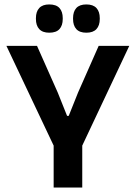

<svg xmlns="http://www.w3.org/2000/svg" viewBox="-20 -846 612 866"><path d="M228.5 -175.5 9 -639H147L240.5 -428.5L282.5 -323.5H290L332 -428.5L425 -639H563L344.5 -175.5ZM222 0V-294.5H351V0ZM202 -698.5Q172 -698.5 157 -714.8Q142 -731 142 -760.5V-764Q142 -793.5 157 -809.8Q172 -826 202 -826Q233.5 -826 248.2 -809.8Q263 -793.5 263 -764V-760.5Q263 -731 248.2 -714.8Q233.5 -698.5 202 -698.5ZM369.5 -698.5Q339 -698.5 324.2 -714.8Q309.5 -731 309.5 -760.5V-764Q309.5 -793.5 324.2 -809.8Q339 -826 369.5 -826Q400 -826 415 -809.8Q430 -793.5 430 -764V-760.5Q430 -731 415 -714.8Q400 -698.5 369.5 -698.5Z"/></svg>

Font: Anek Latin Medium SemiBold
Style: Regular
Weight: 600
Version: Version 1.003